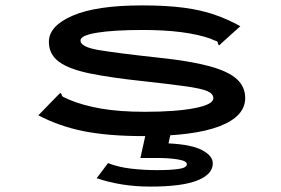

<svg xmlns="http://www.w3.org/2000/svg" viewBox="-20 -494 1040 711"><path d="M512 10Q382 10 291 -8Q200 -26 122 -67L196 -143L204 -150L208 -145Q209 -137 215.5 -134.5Q222 -132 236 -125Q285 -104 353.5 -92Q422 -80 516 -80Q631 -80 700.5 -93.5Q770 -107 770 -130Q770 -147 748 -156.5Q726 -166 670.5 -174Q615 -182 514 -193Q391 -206 313 -222Q235 -238 198 -265.5Q161 -293 161 -339Q161 -398 249 -436Q337 -474 506 -474Q596 -474 660 -465.5Q724 -457 773.5 -440Q823 -423 870 -397L799 -333L792 -326L787 -331Q788 -340 781 -342Q774 -344 759 -351Q667 -383 510 -383Q402 -383 340 -373Q278 -363 278 -344Q278 -320 346.5 -308.5Q415 -297 571 -280Q685 -268 755 -249Q825 -230 856.5 -201.5Q888 -173 888 -131Q888 -63 793 -26.5Q698 10 512 10ZM536 197Q430 197 338 166L380 110Q418 125 465.5 130.5Q513 136 562 136Q613 136 642.5 131.5Q672 127 672 114Q672 102 639.5 96.5Q607 91 562 91H500L520 0H612L604 37Q689 41 728.5 62Q768 83 768 111Q768 151 711.5 174Q655 197 536 197Z"/></svg>

Font: Inconsolata UltraExpanded SemiBold
Style: Regular
Weight: 600
Width: 9
Monospace: yes
Designer: Raph Levien, Cyreal, Brenton Simpson
Foundry: Raph Levien, Cyreal, Google
Version: Version 3.001; ttfautohint (v1.8.2.53-6de2)